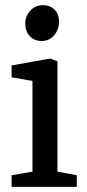

<svg xmlns="http://www.w3.org/2000/svg" viewBox="-20 -725 338 745"><path d="M25 0V-45L106 -59V-411L25 -425V-471L175 -498L203 -487V-59L278 -45V0ZM141 -566Q113 -566 95.5 -585Q78 -604 78 -633Q78 -662 97.5 -683.5Q117 -705 146 -705Q174 -705 191.5 -688Q209 -671 209 -640Q209 -611 190.5 -588.5Q172 -566 141 -566Z"/></svg>

Font: Faustina Medium
Style: Regular
Weight: 500
Designer: Alfonso Garcia
Foundry: http://www.omnibus-type.com
Version: Version 1.200